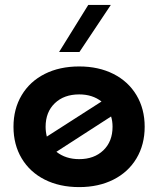

<svg xmlns="http://www.w3.org/2000/svg" viewBox="-20 -753 645 783"><path d="M570 -236Q570 -163 536.5 -107Q503 -51 442.5 -20.5Q382 10 303 10Q223 10 162.5 -20.5Q102 -51 68.5 -107Q35 -163 35 -236Q35 -309 68.5 -365Q102 -421 162.5 -451.5Q223 -482 303 -482Q382 -482 442.5 -451.5Q503 -421 536.5 -365Q570 -309 570 -236ZM439 -236Q439 -259 433 -278L210 -134Q248 -104 303 -104Q364 -104 401.5 -140Q439 -176 439 -236ZM171 -196 394 -339Q357 -368 303 -368Q241 -368 203.5 -332Q166 -296 166 -236Q166 -216 171 -196ZM340 -733H432L304 -541H221Z"/></svg>

Font: Madhuban SemiBold
Style: Regular
Weight: 600
Designer: jaikishan Patel
Foundry: MagicType
Version: Version 1.000